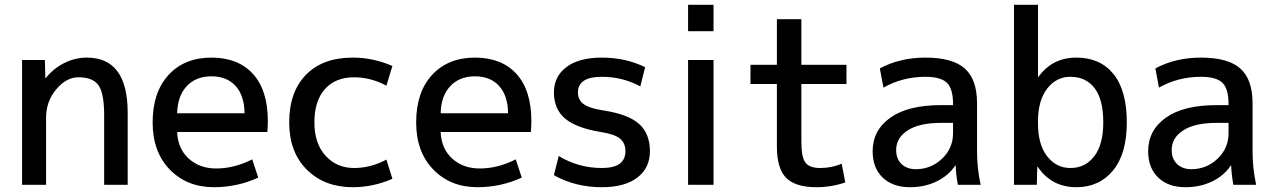

<svg xmlns="http://www.w3.org/2000/svg" viewBox="-20 -770 5316 800"><path d="M167 -520 169 -445H171Q203 -485 248 -507.5Q293 -530 342 -530Q512 -530 512 -300V0H414V-290Q414 -381 390.5 -414.5Q367 -448 307 -448Q256 -448 214 -397.5Q172 -347 172 -280V0H72V-520Z M718 -298H999Q998 -372 961.5 -412Q925 -452 861 -452Q797 -452 758.5 -411.5Q720 -371 718 -298ZM718 -220Q721 -150 766.5 -109Q812 -68 881 -68Q956 -68 1031 -106L1056 -30Q969 10 871 10Q759 10 687.5 -63.5Q616 -137 616 -260Q616 -386 682.5 -458Q749 -530 861 -530Q972 -530 1034 -462Q1096 -394 1096 -265Q1096 -250 1094 -220Z M1590 -413Q1525 -448 1455 -448Q1378 -448 1334 -399Q1290 -350 1290 -260Q1290 -172 1336.5 -121Q1383 -70 1455 -70Q1525 -70 1590 -105L1615 -25Q1535 10 1450 10Q1332 10 1258.5 -63Q1185 -136 1185 -260Q1185 -387 1255 -458.5Q1325 -530 1450 -530Q1535 -530 1615 -495Z M1816 -298H2097Q2096 -372 2059.5 -412Q2023 -452 1959 -452Q1895 -452 1856.5 -411.5Q1818 -371 1816 -298ZM1816 -220Q1819 -150 1864.5 -109Q1910 -68 1979 -68Q2054 -68 2129 -106L2154 -30Q2067 10 1969 10Q1857 10 1785.5 -63.5Q1714 -137 1714 -260Q1714 -386 1780.5 -458Q1847 -530 1959 -530Q2070 -530 2132 -462Q2194 -394 2194 -265Q2194 -250 2192 -220Z M2488 -450Q2388 -450 2388 -385Q2388 -354 2411.5 -336.5Q2435 -319 2493 -310Q2598 -294 2643 -253.5Q2688 -213 2688 -140Q2688 -70 2635.5 -30Q2583 10 2488 10Q2377 10 2288 -40L2308 -120Q2390 -70 2488 -70Q2586 -70 2586 -140Q2586 -174 2563.5 -192.5Q2541 -211 2483 -220Q2380 -237 2334 -276.5Q2288 -316 2288 -385Q2288 -451 2340 -490.5Q2392 -530 2488 -530Q2587 -530 2668 -490L2648 -410Q2574 -450 2488 -450Z M2847 -640V-750H2953V-640ZM2847 0V-520H2953V0Z M3319 -500H3507V-420H3319V-180Q3319 -115 3336 -92.5Q3353 -70 3397 -70Q3447 -70 3487 -88L3502 -10Q3445 10 3382 10Q3294 10 3255.5 -29Q3217 -68 3217 -160V-420H3107V-500H3217V-690H3319Z M3951 -258H3901Q3811 -258 3762.5 -227Q3714 -196 3714 -145Q3714 -108 3736.5 -86.5Q3759 -65 3796 -65Q3859 -65 3905 -108.5Q3951 -152 3951 -215ZM3616 -140Q3616 -227 3689.5 -279.5Q3763 -332 3901 -332H3951V-337Q3951 -400 3925.5 -425Q3900 -450 3836 -450Q3741 -450 3661 -405L3646 -485Q3730 -530 3836 -530Q3949 -530 4000 -484.5Q4051 -439 4051 -340V-140Q4051 -69 4066 0H3971Q3963 -44 3962 -80H3960Q3932 -38 3882.5 -14Q3833 10 3771 10Q3700 10 3658 -30Q3616 -70 3616 -140Z M4205 -750H4305V-450H4307Q4365 -530 4465 -530Q4564 -530 4619.5 -461.5Q4675 -393 4675 -260Q4675 -129 4617.5 -59.5Q4560 10 4465 10Q4361 10 4304 -75H4302L4300 0H4205ZM4577 -260Q4577 -355 4541 -402.5Q4505 -450 4440 -450Q4381 -450 4343 -400.5Q4305 -351 4305 -265V-255Q4305 -168 4343 -119Q4381 -70 4440 -70Q4502 -70 4539.5 -119Q4577 -168 4577 -260Z M5099 -258H5049Q4959 -258 4910.5 -227Q4862 -196 4862 -145Q4862 -108 4884.5 -86.5Q4907 -65 4944 -65Q5007 -65 5053 -108.5Q5099 -152 5099 -215ZM4764 -140Q4764 -227 4837.5 -279.5Q4911 -332 5049 -332H5099V-337Q5099 -400 5073.5 -425Q5048 -450 4984 -450Q4889 -450 4809 -405L4794 -485Q4878 -530 4984 -530Q5097 -530 5148 -484.5Q5199 -439 5199 -340V-140Q5199 -69 5214 0H5119Q5111 -44 5110 -80H5108Q5080 -38 5030.5 -14Q4981 10 4919 10Q4848 10 4806 -30Q4764 -70 4764 -140Z"/></svg>

Font: Mplus 1p Medium
Style: Regular
Weight: 500
Version: Version 1.061